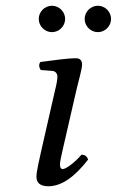

<svg xmlns="http://www.w3.org/2000/svg" viewBox="-20 -639 407 669"><path d="M245 -320C254 -359 266 -398 266 -415C266 -429 258 -436 245 -436C213 -436 168 -429 121 -423C114 -415 116 -404 122 -395L162 -392C174 -391 180 -382 180 -372C180 -363 178 -349 171 -321L124 -115C117 -83 107 -42 107 -23C107 -4 118 10 148 10C196 10 241 -24 287 -83C284 -92 278 -100 264 -100C238 -70 209 -50 199 -50C192 -50 189 -55 189 -67C189 -76 194 -98 200 -124ZM115 -573C115 -548 136 -527 161 -527C186 -527 207 -548 207 -573C207 -598 186 -619 161 -619C136 -619 115 -598 115 -573ZM275 -573C275 -548 296 -527 321 -527C346 -527 367 -548 367 -573C367 -598 346 -619 321 -619C296 -619 275 -598 275 -573Z"/></svg>

Font: Libertinus Serif
Style: Italic
Weight: 400
Italic angle: -12°
Designer: Philipp H. Poll, Khaled Hosny
Foundry: Caleb Maclennan
Version: Version 7.050;RELEASE